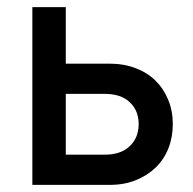

<svg xmlns="http://www.w3.org/2000/svg" viewBox="-20 -520 544 540"><path d="M71 0V-500H165V-341H287Q328 -341 361 -328.5Q394 -316 417 -293.5Q440 -271 453 -239.5Q466 -208 466 -171Q466 -134 453.5 -102.5Q441 -71 417.5 -48.5Q394 -26 361.5 -13Q329 0 288 0ZM165 -85H275Q320 -85 345 -109Q370 -133 370 -171Q370 -209 345 -232.5Q320 -256 275 -256H165Z"/></svg>

Font: NT Somic Medium
Style: Regular
Weight: 500
Designer: Ravid Balaliev — lead type designer, mastering
Michael Voronin — secret advisor, marketing
Ivan Kovalenko — best boy
Foundry: NT Type
Version: Version 0.7